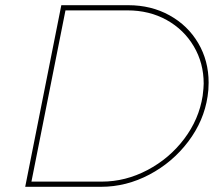

<svg xmlns="http://www.w3.org/2000/svg" viewBox="-20 -719 852 739"><path d="M783 -401Q783 -372 779 -348Q765 -254 704.5 -174Q644 -94 555 -47Q466 0 369 0H77L216 -699H474Q562 -699 632.5 -660Q703 -621 743 -553Q783 -485 783 -401ZM764 -397Q764 -476 726 -540.5Q688 -605 621.5 -642Q555 -679 471 -679H232L101 -20H372Q463 -20 547.5 -64.5Q632 -109 689 -184.5Q746 -260 760 -350Q764 -382 764 -397Z"/></svg>

Font: TypoPRO Montserrat
Style: Italic
Weight: 250
Italic angle: -11.3°
Designer: Julieta Ulanovsky
Foundry: Julieta Ulanovsky
Version: Version 6.001